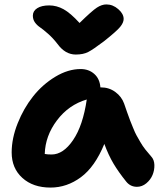

<svg xmlns="http://www.w3.org/2000/svg" viewBox="-20 -784 723 859"><path d="M456.1 -764.2Q484.9 -764.2 509 -743.2Q533.2 -722.2 533.2 -699.2Q533.2 -682.6 517.3 -663.3Q501.5 -644 444.8 -599.1Q396.5 -562.5 374.5 -551.3Q352.5 -540 318.8 -540Q271.5 -540 236.8 -587.9Q217.3 -613.3 194.8 -633.1Q172.4 -652.8 158.9 -661.9Q145.5 -670.9 136.2 -683.8Q127 -696.8 127 -713.9Q127 -734.9 146.5 -747.3Q166 -759.8 200.2 -759.8Q233.4 -759.8 264.4 -742.7Q295.4 -725.6 335.9 -681.2Q391.6 -735.8 413.6 -750Q435.5 -764.2 456.1 -764.2ZM206.1 55.2Q127.9 55.2 80.1 12Q32.2 -31.2 32.2 -102.1Q32.2 -165 59.1 -232.4Q85.9 -299.8 128.2 -353Q170.4 -406.2 227.5 -440.7Q284.7 -475.1 340.8 -475.1Q377 -475.1 401.6 -453.4Q426.3 -431.6 429.2 -393.1H431.2Q467.8 -393.1 495.8 -372.6Q523.9 -352.1 535.2 -320.8Q537.6 -313.5 548.3 -283Q559.1 -252.4 562.3 -244.6Q565.4 -236.8 575 -213.1Q584.5 -189.5 590.6 -178.7Q596.7 -168 607.4 -149.2Q618.2 -130.4 630.4 -115Q642.6 -99.6 657.2 -83Q669.9 -69.3 670.7 -46.1Q671.4 -22.9 662.6 -1.5Q653.8 20 634.8 35.9Q615.7 51.8 592.8 51.8Q563.5 51.8 544.9 28.8Q510.3 -14.2 487.8 -52Q465.3 -89.8 446.8 -140.1Q404.8 -37.6 342 8.8Q279.3 55.2 206.1 55.2ZM210.9 -92.8Q263.2 -92.8 307.1 -157.5Q351.1 -222.2 368.2 -338.9Q287.1 -314.9 234.9 -245.6Q182.6 -176.3 180.2 -95.2Q191.4 -92.8 210.9 -92.8Z"/></svg>

Font: Shantell Sans Bouncy
Style: Bold
Weight: 700
Designer: Stephen Nixon, Anya Danilova, Shantell Martin
Foundry: Arrow Type
Version: Version 1.006;[9816181b4]